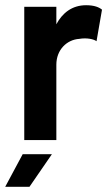

<svg xmlns="http://www.w3.org/2000/svg" viewBox="-36 -538 422 736"><path d="M57 -1H180V-290C180 -347 220 -386 268 -389C296 -394 324 -388 334 -380L355 -501C344 -510 326 -518 294 -518C240 -518 203 -488 180 -445V-512H57ZM-16 178H77L163 53H51Z"/></svg>

Font: Vanilla Cream
Style: Bold
Weight: 700
Designer: Jeremy Tribby, Jinavaṁso
Foundry: Tribby Type
Version: Version 1.422;Glyphs 3.1.2 (3151)